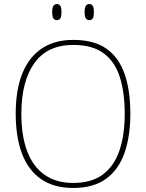

<svg xmlns="http://www.w3.org/2000/svg" viewBox="-20 -923 726 953"><path d="M343 10Q248 10 184.5 -33.5Q121 -77 89.5 -159.5Q58 -242 58 -359Q58 -476 90.5 -557.5Q123 -639 187 -682Q251 -725 344 -725Q446 -725 508 -681.5Q570 -638 598.5 -556Q627 -474 627 -358Q627 -247 598 -164Q569 -81 506.5 -35.5Q444 10 343 10ZM343 -15Q434 -15 490 -56.5Q546 -98 572.5 -175Q599 -252 599 -358Q599 -466 574 -542.5Q549 -619 493 -659.5Q437 -700 344 -700Q215 -700 150.5 -609.5Q86 -519 86 -358Q86 -250 114.5 -173.5Q143 -97 200.5 -56Q258 -15 343 -15ZM423 -823Q413 -823 406.5 -831Q400 -839 400 -863Q400 -886 406.5 -894.5Q413 -903 423 -903Q434 -903 440 -894.5Q446 -886 446 -863Q446 -839 440 -831Q434 -823 423 -823ZM262 -823Q252 -823 245.5 -831Q239 -839 239 -863Q239 -886 245.5 -894.5Q252 -903 262 -903Q273 -903 279 -894.5Q285 -886 285 -863Q285 -839 279 -831Q273 -823 262 -823Z"/></svg>

Font: Noto Serif Ethiopic Thin
Style: Regular
Weight: 250
Version: Version 2.102